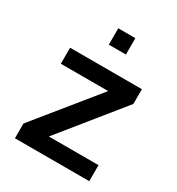

<svg xmlns="http://www.w3.org/2000/svg" viewBox="-170 -816 854 924"><g transform="rotate(30 257.5 -353.5)"><path d="M217 -707V-616H312V-707ZM51 -82V0H464V-89H188L462 -428V-510H63V-421H326Z"/></g></svg>

Font: Saira UNSAM Medium
Style: Regular
Weight: 500
Designer: Hector Gatti with collaboration of the Omnibus-Type team
Foundry: Omnibus-Type
Version: Version 0.072;PS 000.072;hotconv 1.0.88;makeotf.lib2.5.64775